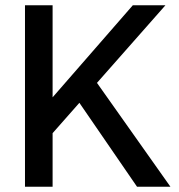

<svg xmlns="http://www.w3.org/2000/svg" viewBox="-20 -710 681 730"><path d="M153 -173V-309L485 -690H609ZM75 0V-690H180V0ZM501 0 275 -329 343 -403 628 0Z"/></svg>

Font: Radio Canada Big
Style: Regular
Weight: 400
Designer: Étienne Aubert Bonn
Foundry: Coppers and Brasses
Version: Version 1.001